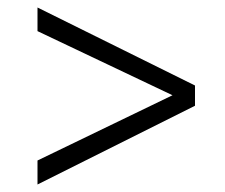

<svg xmlns="http://www.w3.org/2000/svg" viewBox="-20 -506 600 512"><path d="M80 -78 440 -252 80 -423V-486L500 -278V-224L80 -14Z"/></svg>

Font: Cairo Light
Style: Regular
Weight: 300
Designer: Mohamed Gaber, Accademia di Belle Arti di Urbino and others
Foundry: Kief Type Foundry, Accademia di Belle Arti di Urbino and others
Version: Version 3.011